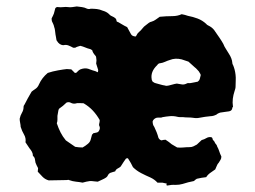

<svg xmlns="http://www.w3.org/2000/svg" viewBox="-20 -549 791 595"><path d="M710 -281Q710 -277 709 -273.5Q708 -270 707 -267Q703 -255 701.5 -243Q700 -231 702 -218Q702 -217 701 -216.5Q700 -216 700 -216Q700 -206 690 -204Q683 -203 675.5 -202Q668 -201 662 -200Q659 -199 656 -197.5Q653 -196 651 -194Q641 -189 633 -189Q624 -188 615.5 -187Q607 -186 598 -184Q589 -182 578 -184Q571 -185 563 -185Q555 -185 547 -186Q543 -186 538.5 -186Q534 -186 530 -187Q518 -190 506.5 -189Q495 -188 484 -186Q480 -184 475 -184.5Q470 -185 465 -184Q456 -181 453 -173Q453 -162 458 -156Q462 -148 465.5 -139Q469 -130 471 -122Q474 -116 480 -114Q488 -116 493 -116Q504 -109 512 -102L529 -92Q539 -91 548.5 -92Q558 -93 568 -93Q574 -93 579.5 -95.5Q585 -98 590 -101Q594 -105 597.5 -108Q601 -111 605 -115Q613 -117 619.5 -121Q626 -125 634 -124Q638 -123 638.5 -119.5Q639 -116 641 -114Q643 -113 644.5 -110Q646 -107 647 -105Q652 -100 653 -95Q657 -88 659.5 -80Q662 -72 666 -64Q666 -58 663.5 -54Q661 -50 658 -45Q654 -41 652 -35.5Q650 -30 647 -24Q640 -19 632 -13.5Q624 -8 619 0Q611 1 604.5 2Q598 3 590 5Q588 6 585.5 8Q583 10 581 12Q571 14 563 16Q555 18 546 21Q536 24 523 24Q513 23 498 26Q498 26 497.5 25.5Q497 25 496 25Q495 24 497 20L483 17H468Q459 7 446 1Q432 -5 417.5 -12.5Q403 -20 392 -31Q386 -44 378 -56Q376 -61 370 -57Q367 -53 363 -47Q359 -41 354 -33Q351 -30 345 -27Q339 -24 337 -18Q333 -17 328.5 -15.5Q324 -14 321 -13Q316 -10 314.5 -6Q313 -2 309 1Q303 5 297 7.5Q291 10 283 14Q278 14 272 13Q266 12 259 12Q253 13 247.5 14Q242 15 236 17Q226 15 215.5 14Q205 13 194 9Q193 8 190.5 8.5Q188 9 186 9Q173 9 159 9.5Q145 10 131 10Q120 7 112 -1Q104 -9 97 -17Q97 -20 97.5 -22.5Q98 -25 98 -28Q93 -37 90 -45Q89 -51 88 -56.5Q87 -62 82 -66Q82 -73 79 -78.5Q76 -84 71 -90Q68 -94 65 -99Q62 -104 59 -108Q61 -121 54.5 -132Q48 -143 44 -156Q44 -161 42.5 -168Q41 -175 41 -181Q43 -191 48 -199.5Q53 -208 53 -217Q53 -220 54 -222Q55 -224 56 -225Q61 -235 66.5 -245Q72 -255 78 -265Q80 -267 82.5 -268.5Q85 -270 89 -273Q97 -278 101 -288Q110 -308 128 -323Q143 -328 160 -331Q177 -334 187 -335Q191 -335 194.5 -334.5Q198 -334 201 -334L212 -323Q216 -323 217 -324Q220 -327 222.5 -329.5Q225 -332 229 -334Q242 -339 253 -336Q257 -335 260 -333.5Q263 -332 267 -331Q272 -330 275.5 -328.5Q279 -327 283 -325Q285 -330 284 -333Q283 -336 278 -352Q278 -354 278.5 -357Q279 -360 279 -362Q279 -364 278.5 -366.5Q278 -369 278 -371Q278 -374 276 -376Q267 -386 266 -393Q261 -397 259 -397Q251 -399 244 -402Q237 -405 229 -407Q225 -406 220.5 -404.5Q216 -403 213 -401H207Q200 -405 192.5 -408Q185 -411 177 -409Q164 -409 156 -423Q156 -423 155.5 -423.5Q155 -424 155 -425Q154 -430 153.5 -434Q153 -438 152 -442Q151 -448 150.5 -454Q150 -460 148 -465Q147 -470 145 -474.5Q143 -479 141 -483Q140 -486 140 -492Q142 -496 144 -500Q146 -504 147 -507Q148 -511 149 -514.5Q150 -518 151 -522Q151 -524 154 -526Q157 -528 160 -527Q168 -526 176 -527Q184 -528 191 -527Q197 -526 204 -527Q211 -528 218 -529Q226 -528 234 -527Q242 -526 250 -522Q256 -520 261 -522Q271 -522 280 -521Q289 -520 298 -516Q309 -513 316 -507Q321 -501 327.5 -498.5Q334 -496 339 -491Q340 -490 340.5 -487Q341 -484 342 -482Q346 -481 350.5 -478Q355 -475 359 -473Q362 -471 366 -469Q370 -467 374 -465Q377 -460 380 -454Q383 -448 386 -443Q390 -436 401 -436Q403 -439 405 -443Q407 -447 411 -450Q417 -455 421.5 -461Q426 -467 432 -471Q437 -475 441 -478Q445 -481 450 -482Q457 -484 463 -488.5Q469 -493 475 -497Q485 -498 494.5 -498.5Q504 -499 514 -499Q530 -499 543 -505Q554 -503 562 -500Q578 -497 592.5 -491.5Q607 -486 619 -475Q621 -472 624.5 -470.5Q628 -469 631 -467Q641 -461 647 -451Q654 -441 660.5 -431.5Q667 -422 672 -413Q675 -405 680 -397.5Q685 -390 689 -383Q699 -368 700 -354Q700 -350 702 -348Q705 -341 707 -333.5Q709 -326 710 -317Q711 -309 710.5 -299.5Q710 -290 710 -281ZM601 -312Q603 -317 600.5 -320.5Q598 -324 596 -328Q593 -331 590 -334.5Q587 -338 584 -340L564 -358Q559 -360 553.5 -361.5Q548 -363 543 -365Q523 -370 506 -363Q499 -361 491.5 -357.5Q484 -354 476 -353Q471 -353 467 -347Q446 -327 450 -304Q450 -302 451 -300Q452 -298 453 -296Q460 -291 463 -291Q471 -289 477.5 -287Q484 -285 491 -284Q496 -282 503 -284Q508 -285 514.5 -287Q521 -289 528 -290Q536 -289 543 -287.5Q550 -286 558 -290Q561 -292 565 -291.5Q569 -291 573 -292Q578 -293 583.5 -294Q589 -295 593 -296Q598 -300 599 -304Q600 -308 601 -312ZM289 -156Q286 -161 287.5 -166Q289 -171 289 -177Q280 -193 268 -206Q256 -219 239 -229Q232 -229 225.5 -229.5Q219 -230 213 -228Q206 -227 199.5 -230.5Q193 -234 186 -231Q181 -226 175 -221Q169 -216 163 -212Q162 -211 162 -210Q162 -209 161 -207Q160 -203 159.5 -198.5Q159 -194 158 -190Q158 -184 158 -178Q158 -172 156 -167Q161 -152 167.5 -139Q174 -126 184 -114Q191 -109 198.5 -104Q206 -99 213 -94Q219 -93 224.5 -92.5Q230 -92 236 -92Q245 -97 252 -103Q260 -109 262 -120Q263 -122 263.5 -125.5Q264 -129 265 -131Q265 -132 266.5 -133Q268 -134 269 -136Q272 -137 276 -137.5Q280 -138 284 -140Q291 -148 289 -156Z"/></svg>

Font: Daruma Drop One
Style: Regular
Weight: 400
Designer: Maniackers Design
Version: Version 1.000